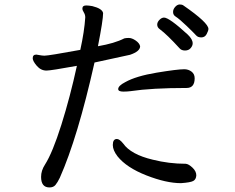

<svg xmlns="http://www.w3.org/2000/svg" viewBox="-20 -803 1040 851"><path d="M782.2 8.8Q716.8 8.8 628.9 -25.6Q541 -60.1 501 -109.9Q480 -137.2 480 -160.2Q480 -187 498 -187Q509.8 -187 525.9 -167Q560.1 -118.2 657.2 -95.2Q729 -77.1 803.2 -77.1Q815.9 -76.2 833 -60.1Q850.1 -43.9 850.1 -25.9Q849.1 -7.8 836.7 -1Q824.2 5.9 782.2 8.8ZM526.9 -397Q503.9 -397 503.9 -408.2Q503.9 -422.9 535.2 -439Q583 -465.8 674.6 -481Q766.1 -496.1 796.9 -496.1Q814.9 -496.1 828.9 -485.6Q842.8 -475.1 842.8 -456.1Q842.8 -413.1 807.1 -413.1Q652.8 -413.1 558.1 -398.9Q543 -397 526.9 -397ZM775.9 -588.9Q720.2 -649.9 689 -672.9Q676.8 -681.2 676.8 -693.8Q676.8 -705.1 686.8 -715.1Q696.8 -725.1 707 -725.1Q730 -725.1 812 -649.9Q834 -628.9 834 -610.8Q834 -600.1 825 -589.6Q815.9 -579.1 800 -579.1Q784.2 -579.1 775.9 -588.9ZM199.2 27.8Q162.1 27.8 162.1 -19Q162.1 -46.9 179.2 -73.2Q212.9 -126 252 -250Q291 -374 320.8 -511.2Q205.1 -490.2 186 -490.2Q161.1 -490.2 143.1 -511.2Q125 -532.2 125 -544.9Q125 -561 141.1 -561Q145 -561 165 -557.1L176.8 -556.2Q195.8 -556.2 335.9 -582Q354 -664.1 357.9 -726.1Q357.9 -737.8 351.6 -747.8Q345.2 -757.8 345.2 -765.1Q345.2 -778.8 361.8 -778.8Q373 -778.8 389.2 -775.9Q433.1 -765.1 437 -745.1Q437 -713.9 414.1 -598.1Q487.8 -610.8 530.8 -632.8Q538.1 -634.8 550.8 -634.8Q564.9 -634.8 581.5 -623.3Q598.1 -611.8 601.1 -598.1Q601.1 -575.2 556.2 -560.1L398.9 -525.9Q324.2 -192.9 245.1 -15.1Q234.9 5.9 225.8 16.8Q216.8 27.8 199.2 27.8ZM872.1 -637.2Q856.9 -637.2 848.9 -646.5Q840.8 -655.8 807.9 -687.5Q774.9 -719.2 757.8 -730Q747.1 -736.8 747.1 -750Q747.1 -762.2 756.6 -772.7Q766.1 -783.2 776.9 -783.2Q787.1 -783.2 793 -778.8Q903.8 -702.1 903.8 -674.8Q903.8 -667 896 -652.1Q888.2 -637.2 872.1 -637.2Z"/></svg>

Font: LXGW WenKai GB Screen
Style: Regular
Weight: 400
Designer: LXGW / Fontworks Inc.
Foundry: LXGW / Fontworks Inc.
Version: Version 1.321;February 19, 2024;FontCreator 14.0.0.2901 64-b